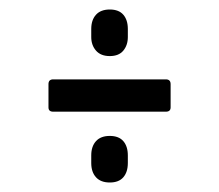

<svg xmlns="http://www.w3.org/2000/svg" viewBox="-20 -502 460 404"><path d="M92 -267Q82 -267 82 -276V-325Q82 -335 92 -335H329Q339 -335 339 -325V-276Q339 -267 329 -267ZM211 -118Q192 -118 182 -129Q172 -140 172 -159V-175Q172 -194 182 -205Q192 -216 211 -216Q230 -216 239.5 -205Q249 -194 249 -175V-159Q249 -140 239.5 -129Q230 -118 211 -118ZM211 -384Q192 -384 182 -395.5Q172 -407 172 -424V-441Q172 -460 182 -471Q192 -482 211 -482Q230 -482 239.5 -471Q249 -460 249 -441V-424Q249 -407 239.5 -395.5Q230 -384 211 -384Z"/></svg>

Font: Sofia Sans Extra Condensed Medium
Style: Regular
Weight: 500
Version: Version 4.100